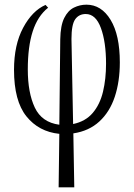

<svg xmlns="http://www.w3.org/2000/svg" viewBox="-20 -564 573 822"><path d="M231 238 234 9Q146 0 93 -66Q40 -132 40 -265Q40 -372 79 -445Q118 -518 175 -543L186 -531Q141 -495 120 -429.5Q99 -364 99 -267Q99 -167 129 -103.5Q159 -40 234 -30L238 -396Q239 -455 255 -487Q271 -519 296.5 -531.5Q322 -544 350 -544Q414 -544 453.5 -479Q493 -414 493 -297Q493 -215 471.5 -150Q450 -85 405.5 -44Q361 -3 294 7L298 238ZM286 -397 293 -33Q346 -44 377 -80.5Q408 -117 421 -171.5Q434 -226 434 -291Q434 -384 412 -444Q390 -504 347 -504Q318 -504 302 -481.5Q286 -459 286 -397Z"/></svg>

Font: Noto Serif ExtraCondensed Light
Style: Regular
Weight: 300
Width: 2
Designer: Monotype Design Team
Foundry: Monotype Imaging Inc.
Version: Version 2.014; ttfautohint (v1.8.4.7-5d5b)